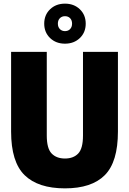

<svg xmlns="http://www.w3.org/2000/svg" viewBox="-20 -1025 709 1055"><path d="M337 10Q189.5 10 115.2 -62.5Q41 -135 41 -302V-740H237V-280Q237 -209 263.8 -181.5Q290.5 -154 337 -154Q383.5 -154 409.8 -181.5Q436 -209 436 -280V-740H628V-302Q628 -135 555.8 -62.5Q483.5 10 337 10ZM337 -785Q287.5 -785 255.2 -816Q223 -847 223 -895Q223 -943 255.2 -974Q287.5 -1005 337 -1005Q386.5 -1005 418.8 -974Q451 -943 451 -895Q451 -847 418.8 -816Q386.5 -785 337 -785ZM337 -854Q354.5 -854 365.2 -865.2Q376 -876.5 376 -895Q376 -914 365.2 -925Q354.5 -936 337 -936Q320 -936 309 -925Q298 -914 298 -895Q298 -876.5 309 -865.2Q320 -854 337 -854Z"/></svg>

Font: Encode Sans Condensed Black
Style: Regular
Weight: 900
Width: 3
Designer: Multiple Designers
Foundry: Impallari Type
Version: Version 3.000; ttfautohint (v1.8.3) -l 8 -r 50 -G 200 -x 14 